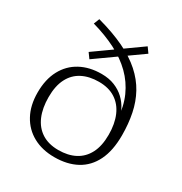

<svg xmlns="http://www.w3.org/2000/svg" viewBox="-172 -861 949 999"><g transform="rotate(30 302.0 -361.0)"><path d="M294.5 10Q221.5 10 166.8 -20Q112 -50 81.8 -105.8Q51.5 -161.5 51.5 -238.5Q51.5 -317.5 81.5 -373.5Q111.5 -429.5 165.8 -459Q220 -488.5 292.5 -488.5Q337 -488.5 371.5 -474.5Q406 -460.5 430.8 -437Q455.5 -413.5 470 -385Q484.5 -356.5 488.5 -327L481 -325.5Q477 -400 450.8 -458.8Q424.5 -517.5 378.8 -562.5Q333 -607.5 269.2 -640Q205.5 -672.5 125.5 -695L139 -729Q232.5 -703.5 301.2 -670.8Q370 -638 416.8 -596.2Q463.5 -554.5 491.2 -504Q519 -453.5 531.2 -393.5Q543.5 -333.5 543.5 -264Q543.5 -172.5 513.5 -111.5Q483.5 -50.5 427.5 -20.2Q371.5 10 294.5 10ZM294 -32.5Q352 -32.5 394 -54.5Q436 -76.5 459 -120.8Q482 -165 482 -232Q482 -298 461.2 -346Q440.5 -394 400.2 -420Q360 -446 301 -446Q243 -446 200.8 -424Q158.5 -402 135.8 -357.8Q113 -313.5 113 -246.5Q113 -180.5 133.5 -132.5Q154 -84.5 194.5 -58.5Q235 -32.5 294 -32.5ZM198.5 -522.5 176 -553.5 427.5 -732.5 450 -701Z"/></g></svg>

Font: Newsreader 9pt Light
Style: Regular
Weight: 300
Designer: Hugues Gentile
Foundry: Production Type
Version: Version 1.003